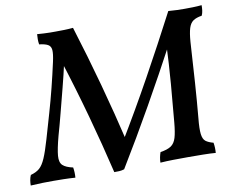

<svg xmlns="http://www.w3.org/2000/svg" viewBox="-104 -777 1077 885"><g transform="rotate(-10 434.5 -335.0)"><path d="M362 9Q330 -126 292.5 -262Q255 -398 212 -533H223Q210 -474 194.5 -414.5Q179 -355 165 -300.5Q151 -246 138 -201Q122 -141 119.5 -110Q117 -79 131.5 -65.5Q146 -52 179 -45Q181 -34 181.5 -21.5Q182 -9 181 3Q152 1 125.5 0.5Q99 0 78 0Q53 0 29 0.5Q5 1 -28 3Q-28 -9 -26 -21.5Q-24 -34 -19 -45Q7 -52 22.5 -65.5Q38 -79 51 -109Q64 -139 80 -194Q97 -253 113.5 -309.5Q130 -366 144.5 -424Q159 -482 172 -541Q180 -577 178.5 -595Q177 -613 163.5 -620.5Q150 -628 123 -631Q121 -643 121 -655Q121 -667 122 -679Q138 -678 153 -677Q168 -676 182 -676Q196 -676 208 -676Q229 -676 249 -676.5Q269 -677 290 -679Q334 -538 372.5 -397Q411 -256 444 -116H422Q505 -253 583 -394Q661 -535 736 -679Q761 -677 778.5 -676.5Q796 -676 812 -676Q829 -676 850 -676.5Q871 -677 892 -679Q892 -666 890.5 -654Q889 -642 884 -631Q858 -627 843.5 -617Q829 -607 822 -584.5Q815 -562 812 -521Q806 -421 800 -333Q794 -245 787 -169Q782 -120 785 -95Q788 -70 800.5 -60.5Q813 -51 836 -45Q838 -34 838.5 -21.5Q839 -9 838 3Q814 1 779 0.5Q744 0 708 0Q671 0 639 0.5Q607 1 579 3Q579 -9 581.5 -21.5Q584 -34 588 -45Q621 -50 638 -61.5Q655 -73 662.5 -98Q670 -123 674 -168Q682 -253 689.5 -345.5Q697 -438 701 -536H716Q644 -401 566.5 -264Q489 -127 409 4Q397 8 385.5 8.5Q374 9 362 9Z"/></g></svg>

Font: Vollkorn Medium
Style: Italic
Weight: 500
Italic angle: -11°
Designer: Friedrich Althausen
Foundry: Friedrich Althausen
Version: Version 5.000